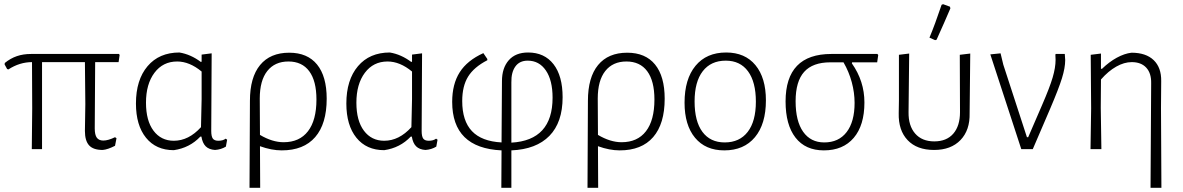

<svg xmlns="http://www.w3.org/2000/svg" viewBox="-20 -713 5656 918"><path d="M435 -416 433 -99Q433 -68 443 -54.5Q453 -41 474 -41Q497 -41 530 -57L537 -52L530 -16Q495 2 471 4Q426 4 406 -18Q386 -40 386 -87L388 -215L386 -416H181V0H132L134 -195L133 -416Q74 -416 20 -381L14 -383L2 -405L3 -412Q30 -434 60.5 -444.5Q91 -455 129 -455H549L552 -450L547 -416Z M1066 -45 1060 -12Q1037 2 1008 4Q979 2 963.5 -13.5Q948 -29 943 -60H938Q887 -6 811 5Q726 5 678 -54.5Q630 -114 630 -218Q630 -331 685.5 -396.5Q741 -462 838 -462Q892 -453 940 -417L944 -418V-452L992 -458L990 -87Q990 -61 997.5 -50.5Q1005 -40 1024 -40Q1046 -40 1059 -50ZM941 -105 944 -239V-371Q886 -419 827 -419Q759 -419 718.5 -365Q678 -311 678 -222Q678 -136 714 -88Q750 -40 811 -40Q882 -40 941 -105Z M1542 -241Q1542 -121 1487 -57.5Q1432 6 1327 6Q1278 6 1223 -14L1224 185H1173L1175 -231Q1175 -343 1223.5 -402Q1272 -461 1363 -461Q1450 -461 1496 -404.5Q1542 -348 1542 -241ZM1493 -237Q1493 -326 1458.5 -372.5Q1424 -419 1359 -419Q1294 -419 1258 -373.5Q1222 -328 1222 -242L1223 -68Q1282 -33 1336 -33Q1412 -33 1452.5 -85.5Q1493 -138 1493 -237Z M2072 -45 2066 -12Q2043 2 2014 4Q1985 2 1969.5 -13.5Q1954 -29 1949 -60H1944Q1893 -6 1817 5Q1732 5 1684 -54.5Q1636 -114 1636 -218Q1636 -331 1691.5 -396.5Q1747 -462 1844 -462Q1898 -453 1946 -417L1950 -418V-452L1998 -458L1996 -87Q1996 -61 2003.5 -50.5Q2011 -40 2030 -40Q2052 -40 2065 -50ZM1947 -105 1950 -239V-371Q1892 -419 1833 -419Q1765 -419 1724.5 -365Q1684 -311 1684 -222Q1684 -136 1720 -88Q1756 -40 1817 -40Q1888 -40 1947 -105Z M2425 6V185H2377L2378 6Q2142 -5 2142 -226Q2142 -311 2178 -367.5Q2214 -424 2291 -459L2310 -431V-425Q2246 -392 2218 -346.5Q2190 -301 2190 -230Q2190 -135 2236.5 -86Q2283 -37 2378 -32L2380 -325Q2380 -388 2412.5 -425Q2445 -462 2505 -462Q2583 -462 2626.5 -406Q2670 -350 2670 -248Q2670 -128 2607 -63.5Q2544 1 2425 6ZM2622 -246Q2622 -329 2590 -376Q2558 -423 2503 -423Q2464 -423 2444 -395Q2424 -367 2425 -319V-31Q2622 -42 2622 -246Z M3158 -241Q3158 -121 3103 -57.5Q3048 6 2943 6Q2894 6 2839 -14L2840 185H2789L2791 -231Q2791 -343 2839.5 -402Q2888 -461 2979 -461Q3066 -461 3112 -404.5Q3158 -348 3158 -241ZM3109 -237Q3109 -326 3074.5 -372.5Q3040 -419 2975 -419Q2910 -419 2874 -373.5Q2838 -328 2838 -242L2839 -68Q2898 -33 2952 -33Q3028 -33 3068.5 -85.5Q3109 -138 3109 -237Z M3642 -233Q3642 -120 3589.5 -57Q3537 6 3443 6Q3353 6 3303 -54.5Q3253 -115 3253 -222Q3253 -335 3305.5 -398.5Q3358 -462 3452 -462Q3542 -462 3592 -401.5Q3642 -341 3642 -233ZM3301 -228Q3301 -133 3338.5 -82.5Q3376 -32 3445 -32Q3516 -32 3555 -82.5Q3594 -133 3594 -227Q3594 -321 3556.5 -372Q3519 -423 3450 -423Q3379 -423 3340 -372.5Q3301 -322 3301 -228Z M4054 -415 4053 -410Q4113 -325 4113 -223Q4113 -114 4062 -54Q4011 6 3919 6Q3831 6 3783.5 -55Q3736 -116 3736 -228Q3736 -455 3955 -455H4175L4179 -450L4174 -415ZM4013 -415H3950Q3866 -415 3825 -369.5Q3784 -324 3784 -229Q3784 -134 3820 -83Q3856 -32 3921 -32Q3990 -32 4028 -81.5Q4066 -131 4066 -221Q4066 -270 4052.5 -320Q4039 -370 4013 -415Z M4277 -172 4278 -233V-451L4327 -457L4324 -177Q4323 -112 4355.5 -74.5Q4388 -37 4447 -37Q4506 -37 4538 -74Q4570 -111 4570 -177L4569 -451L4619 -457L4616 -172Q4618 -91 4572.5 -43.5Q4527 4 4446 4Q4364 4 4319.5 -43Q4275 -90 4277 -172ZM4489 -693 4522 -681 4524 -673Q4499 -614 4458 -523L4451 -521L4424 -533Q4450 -595 4482 -690Z M5073 -426Q5073 -389 5057.5 -339Q5042 -289 5001 -193L4918 0H4863L4715 -453L4764 -458L4777 -404L4890 -57H4896L4963 -212Q4999 -295 5013 -342.5Q5027 -390 5027 -427Q5027 -444 5026 -452L5028 -455H5071Q5073 -435 5073 -426Z M5484 -315Q5485 -363 5460.5 -389.5Q5436 -416 5391 -416Q5355 -416 5317 -394.5Q5279 -373 5244 -333L5243 -198L5246 0H5194L5197 -195L5195 -451L5244 -457V-384H5249Q5283 -417 5319.5 -437Q5356 -457 5390 -461Q5459 -461 5496 -425.5Q5533 -390 5532 -325L5531 -197L5533 185H5481Z"/></svg>

Font: Luna Sans Light
Style: Regular
Weight: 300
Designer: Juan Pablo del Peral
Foundry: Huerta Tipografica
Version: Version 2.001; ttfautohint (v1.5)